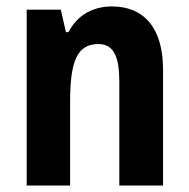

<svg xmlns="http://www.w3.org/2000/svg" viewBox="-20 -577 588 597"><path d="M328 -557C269 -557 220 -530 193 -477H185L169 -547H63V0H198V-261C198 -387 220 -440 286 -440C334 -440 351 -400 351 -323V0H487V-360C487 -491 427 -557 328 -557Z"/></svg>

Font: Noto Sans Ethiopic Condensed
Style: Bold
Weight: 700
Width: 3
Designer: Monotype Design Team
Foundry: Monotype Imaging Inc.
Version: Version 2.102